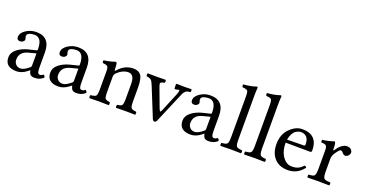

<svg xmlns="http://www.w3.org/2000/svg" viewBox="-34 -1334 3762 1972"><g transform="rotate(20 1847.0 -348.0)"><path d="M282 -244 202 -223Q108 -199 108 -113Q108 -86 126.5 -64Q145 -42 180 -42Q214 -42 268 -86Q282 -96 282 -112ZM118 -375Q118 -364 122 -355Q126 -346 126 -337Q126 -326 112.5 -314.5Q99 -303 78 -303Q44 -303 44 -339Q44 -382 95 -416Q146 -450 208 -450Q360 -450 360 -281V-134Q360 -111 360.5 -100Q361 -89 363.5 -75Q366 -61 372.5 -55Q379 -49 390 -49Q407 -49 426 -65Q441 -56 444 -38Q405 -1 348 -1Q314 -1 300.5 -16Q287 -31 282 -59H280L260 -43Q206 -1 150 -1Q24 -1 24 -109Q24 -159 70 -197Q116 -235 190 -254L276 -275Q282 -278 282 -287Q282 -417 200 -417Q167 -417 142.5 -407Q118 -397 118 -375Z M740 -244 660 -223Q566 -199 566 -113Q566 -86 584.5 -64Q603 -42 638 -42Q672 -42 726 -86Q740 -96 740 -112ZM576 -375Q576 -364 580 -355Q584 -346 584 -337Q584 -326 570.5 -314.5Q557 -303 536 -303Q502 -303 502 -339Q502 -382 553 -416Q604 -450 666 -450Q818 -450 818 -281V-134Q818 -111 818.5 -100Q819 -89 821.5 -75Q824 -61 830.5 -55Q837 -49 848 -49Q865 -49 884 -65Q899 -56 902 -38Q863 -1 806 -1Q772 -1 758.5 -16Q745 -31 740 -59H738L718 -43Q664 -1 608 -1Q482 -1 482 -109Q482 -159 528 -197Q574 -235 648 -254L734 -275Q740 -278 740 -287Q740 -417 658 -417Q625 -417 600.5 -407Q576 -397 576 -375Z M1108 -358Q1178 -439 1272 -439Q1329 -439 1355 -405Q1382 -369 1382 -271V-122Q1382 -63 1393.5 -49Q1405 -35 1449 -31Q1453 -27 1453 -14Q1453 -2 1449 2Q1389 0 1343 0Q1301 0 1241 2Q1237 -2 1237 -14Q1237 -27 1241 -31Q1282 -35 1292.5 -49Q1303 -63 1303 -122V-274Q1303 -327 1291 -351Q1273 -385 1238 -385Q1175 -385 1116 -328Q1099 -309 1099 -286V-122Q1099 -63 1109.5 -49Q1120 -35 1160 -31Q1164 -27 1164 -14Q1164 -2 1160 2Q1100 0 1060 0Q1010 0 950 2Q946 -2 946 -14Q946 -27 950 -31Q997 -35 1008.5 -48.5Q1020 -62 1020 -122V-317Q1020 -359 1008.5 -370Q997 -381 955 -385Q949 -402 953 -413Q1027 -423 1076 -442Q1084 -442 1088 -434Q1094 -422 1096 -358Q1096 -344 1108 -358Z M1741 -385Q1736 -390 1736 -426Q1736 -438 1741 -443Q1752 -443 1784 -442Q1816 -441 1833 -441Q1847 -441 1870.5 -442Q1894 -443 1903 -443Q1908 -438 1908 -426Q1908 -415 1903 -410Q1883 -410 1869.5 -405.5Q1856 -401 1845.5 -388.5Q1835 -376 1831 -367.5Q1827 -359 1817 -336L1684 -23Q1675 0 1660 0Q1643 0 1635 -21L1507 -337Q1491 -378 1477.5 -391.5Q1464 -405 1427 -410Q1422 -415 1422 -426Q1422 -438 1427 -443Q1442 -443 1472.5 -442Q1503 -441 1520 -441Q1536 -441 1570 -442Q1604 -443 1621 -443Q1626 -438 1626 -426Q1626 -415 1621 -410Q1597 -406 1587.5 -400.5Q1578 -395 1578 -385Q1578 -376 1590 -343L1662 -150Q1674 -118 1681 -118Q1687 -118 1699 -147L1780 -343Q1791 -370 1791 -385Q1791 -393 1786 -393Q1784 -393 1769 -389Q1754 -385 1741 -385Z M2185 -244 2105 -223Q2011 -199 2011 -113Q2011 -86 2029.5 -64Q2048 -42 2083 -42Q2117 -42 2171 -86Q2185 -96 2185 -112ZM2021 -375Q2021 -364 2025 -355Q2029 -346 2029 -337Q2029 -326 2015.5 -314.5Q2002 -303 1981 -303Q1947 -303 1947 -339Q1947 -382 1998 -416Q2049 -450 2111 -450Q2263 -450 2263 -281V-134Q2263 -111 2263.5 -100Q2264 -89 2266.5 -75Q2269 -61 2275.5 -55Q2282 -49 2293 -49Q2310 -49 2329 -65Q2344 -56 2347 -38Q2308 -1 2251 -1Q2217 -1 2203.5 -16Q2190 -31 2185 -59H2183L2163 -43Q2109 -1 2053 -1Q1927 -1 1927 -109Q1927 -159 1973 -197Q2019 -235 2093 -254L2179 -275Q2185 -278 2185 -287Q2185 -417 2103 -417Q2070 -417 2045.5 -407Q2021 -397 2021 -375Z M2455 -122V-559Q2455 -614 2445 -626Q2435 -638 2391 -641Q2384 -647 2384 -663Q2384 -669 2385 -671Q2472 -678 2525 -698Q2537 -698 2537 -688Q2533 -648 2533 -583V-122Q2533 -62 2545.5 -47.5Q2558 -33 2605 -31Q2610 -27 2610 -14Q2610 -2 2605 2Q2541 0 2495 0Q2451 0 2383 2Q2378 -2 2378 -14Q2378 -27 2383 -31Q2430 -33 2442.5 -47.5Q2455 -62 2455 -122Z M2715 -122V-559Q2715 -614 2705 -626Q2695 -638 2651 -641Q2644 -647 2644 -663Q2644 -669 2645 -671Q2732 -678 2785 -698Q2797 -698 2797 -688Q2793 -648 2793 -583V-122Q2793 -62 2805.5 -47.5Q2818 -33 2865 -31Q2870 -27 2870 -14Q2870 -2 2865 2Q2801 0 2755 0Q2711 0 2643 2Q2638 -2 2638 -14Q2638 -27 2643 -31Q2690 -33 2702.5 -47.5Q2715 -62 2715 -122Z M3003 -292 3184 -295Q3199 -295 3199 -309Q3199 -366 3174.5 -390Q3150 -414 3116 -414Q3103 -414 3090 -410.5Q3077 -407 3058.5 -396Q3040 -385 3025 -358Q3010 -331 3003 -292ZM3116 0Q3021 0 2968.5 -58Q2916 -116 2916 -212Q2916 -318 2979.5 -382.5Q3043 -447 3116 -447Q3285 -447 3285 -273Q3285 -256 3266 -256L3000 -258Q3000 -174 3032 -121Q3076 -49 3141 -49Q3183 -49 3209.5 -61Q3236 -73 3265 -103Q3282 -102 3286 -87Q3219 0 3116 0Z M3485 -358Q3485 -353 3488.5 -351Q3492 -349 3496 -356Q3516 -390 3545.5 -414.5Q3575 -439 3607 -439Q3636 -439 3651.5 -423.5Q3667 -408 3667 -391Q3667 -372 3652.5 -356.5Q3638 -341 3620 -341Q3600 -341 3584 -364Q3574 -377 3558 -377Q3546 -377 3512 -328Q3488 -292 3488 -261V-122Q3488 -61 3502 -46Q3516 -31 3570 -31Q3574 -27 3574 -14Q3574 -2 3570 2Q3553 2 3511.5 1Q3470 0 3449 0Q3428 0 3390 1Q3352 2 3335 2Q3330 -3 3330 -14Q3330 -26 3335 -31Q3383 -31 3396 -46Q3409 -61 3409 -122V-317Q3409 -360 3397 -372.5Q3385 -385 3344 -385Q3338 -402 3342 -413Q3416 -423 3465 -442Q3473 -442 3477 -434Q3485 -412 3485 -358Z"/></g></svg>

Font: Fedorovsk Unicode
Style: Medium
Weight: 500
Designer: Aleksandr Andreev and Nikita Simmons
Version: Version 3.2